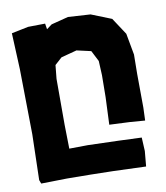

<svg xmlns="http://www.w3.org/2000/svg" viewBox="-77 -563 693 801"><g transform="rotate(-10 269.0 -162.5)"><path d="M22.5 -471.7 29.3 -318.4 33.2 -42 28.3 151.4 34.2 167 143.6 165 242.2 166 339.8 168 477.5 172.9 483.4 108.4 480.5 50.8 381.8 46.9 253.9 43 174.8 43.9 172.9 -56.6V-252L178.7 -309.6L209 -336.9L275.4 -354.5L335.9 -340.8L359.4 -294.9L362.3 -234.4L361.3 -141.6L356.4 -25.4L442.4 -21.5L506.8 -16.6L508.8 -71.3L507.8 -213.9L508.8 -295.9L492.2 -386.7L445.3 -458L359.4 -492.2L264.6 -498L192.4 -479.5L169.9 -462.9L166 -487.3L93.8 -486.3Z"/></g></svg>

Font: MaokenAssortedSans-TC
Style: Regular
Weight: 500
Version: Version 0.83